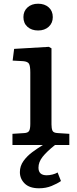

<svg xmlns="http://www.w3.org/2000/svg" viewBox="-20 -780 416 1033"><path d="M185 -616Q150 -616 128 -635.5Q106 -655 106 -688Q106 -720 128 -740Q150 -760 185 -760Q220 -760 242 -740.5Q264 -721 264 -688Q264 -656 242 -636Q220 -616 185 -616ZM190 233Q139 233 113 207.5Q87 182 87 146Q87 113 106.5 86Q126 59 154.5 38Q183 17 211 0H47V-60L110 -64Q130 -65 136.5 -75.5Q143 -86 143 -114V-390Q143 -425 136 -437Q129 -449 104 -451L48 -454L56 -517L243 -528L257 -520V-111Q257 -90 262 -77.5Q267 -65 291 -64L353 -60V0H276Q231 36 209 64Q187 92 187 122Q187 163 231 163Q246 163 262 159Q278 155 290 148L308 194Q288 208 257.5 220.5Q227 233 190 233Z"/></svg>

Font: Literata 7pt Medium
Style: Regular
Weight: 500
Designer: Latin by Veronika Burian and Jose Scaglione. Greek by Irene Vlachou. Cyrillic by Vera Evstafieva.
Foundry: TypeTogether
Version: Version 3.002